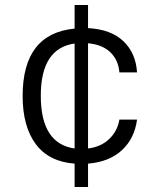

<svg xmlns="http://www.w3.org/2000/svg" viewBox="-20 -741 638 772"><path d="M334 -721V-628Q426 -623 476 -575.5Q526 -528 531 -450H460Q456 -500 423.5 -531Q391 -562 334 -567V-144Q385 -150 418.5 -181.5Q452 -213 460 -260H531Q521 -184 470 -137Q419 -90 334 -83V11H280V-83Q176 -91 123.5 -162Q71 -233 71 -355Q71 -606 280 -626V-721ZM144 -356Q144 -163 280 -144V-566Q144 -547 144 -356Z"/></svg>

Font: Nacelle Light
Style: Regular
Weight: 300
Designer: Sora Sagano
Foundry: Sora Sagano
Version: Version 1.000;FEAKit 1.0